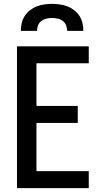

<svg xmlns="http://www.w3.org/2000/svg" viewBox="-20 -975 540 995"><path d="M68 0V-735H440V-647H169V-426H383V-338H169V-88H440V0ZM88 -815Q88 -835 92.5 -855Q97 -875 108 -892Q119 -909 135.5 -922Q152 -935 170.5 -942Q189 -949 209.5 -952Q230 -955 250 -955Q270 -955 290.5 -952Q311 -949 329.5 -942Q348 -935 364.5 -922Q381 -909 392 -892Q403 -875 407.5 -855Q412 -835 412 -815H328Q328 -830 322.5 -844Q317 -858 305.5 -866.5Q294 -875 279.5 -878.5Q265 -882 250 -882Q235 -882 220.5 -878.5Q206 -875 194.5 -866.5Q183 -858 177.5 -844Q172 -830 172 -815Z"/></svg>

Font: Iosevka SS18 Semibold
Style: Regular
Weight: 600
Monospace: yes
Designer: Belleve Invis
Foundry: Belleve Invis
Version: Version 25.1.1; ttfautohint (v1.8.4)